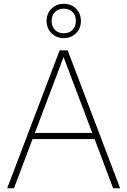

<svg xmlns="http://www.w3.org/2000/svg" viewBox="-20 -1010 683 1030"><path d="M18.5 0 300 -740H343L624.5 0H587L487.5 -264H154.5L55 0ZM167 -297H475L321 -704ZM322 -805.5Q282.5 -805.5 256.2 -831.8Q230 -858 230 -897.5Q230 -937.5 256.2 -963.5Q282.5 -989.5 322 -989.5Q362 -989.5 388 -963.5Q414 -937.5 414 -897.5Q414 -858 388 -831.8Q362 -805.5 322 -805.5ZM322 -831.5Q350.5 -831.5 368.8 -849.2Q387 -867 387 -897.5Q387 -928.5 368.8 -946Q350.5 -963.5 322 -963.5Q293.5 -963.5 275.2 -946Q257 -928.5 257 -897.5Q257 -867 275.2 -849.2Q293.5 -831.5 322 -831.5Z"/></svg>

Font: Encode Sans Th
Style: Regular
Weight: 100
Designer: Multiple Designers
Foundry: Impallari Type
Version: Version 3.002; ttfautohint (v1.8.3) -l 8 -r 50 -G 200 -x 14 